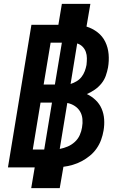

<svg xmlns="http://www.w3.org/2000/svg" viewBox="-20 -863 640 990"><path d="M141 107 159 0H21L142 -735H281L299 -843H446L426 -726Q458 -716 483.5 -696Q509 -676 523 -647Q537 -618 540 -584Q543 -550 537 -515Q533 -494 525.5 -472.5Q518 -451 503 -432.5Q488 -414 468.5 -400.5Q449 -387 428 -378Q453 -366 473 -347Q493 -328 504 -302.5Q515 -277 517 -248Q519 -219 514 -190Q510 -166 501.5 -142.5Q493 -119 478.5 -98Q464 -77 444 -60.5Q424 -44 401.5 -32Q379 -20 355 -13Q331 -6 307 -3L288 107ZM263 -427 299 -643H241L205 -427ZM344 -430Q360 -435 375 -444Q390 -453 400.5 -466.5Q411 -480 417 -496Q423 -512 426 -528Q428 -545 428 -562.5Q428 -580 422.5 -595.5Q417 -611 405.5 -622.5Q394 -634 378 -639ZM149 -92H208L248 -334H189ZM288 -95Q309 -99 329 -107.5Q349 -116 365.5 -131Q382 -146 391 -166Q400 -186 403 -206Q407 -228 405 -249.5Q403 -271 393 -288Q383 -305 365.5 -316.5Q348 -328 327 -332Z"/></svg>

Font: Iosevka SS04 Heavy Extended
Style: Italic
Weight: 900
Width: 7
Italic angle: -9°
Monospace: yes
Designer: Belleve Invis
Foundry: Belleve Invis
Version: Version 19.0.0; ttfautohint (v1.8.4)